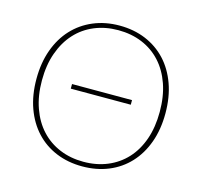

<svg xmlns="http://www.w3.org/2000/svg" viewBox="-104 -825 995 946"><g transform="rotate(15 393.5 -352.0)"><path d="M240.5 -372H546.5V-348.5H240.5ZM722.5 -351.5Q722.5 -269 698.5 -202.8Q674.5 -136.5 631 -89.8Q587.5 -43 527 -18Q466.5 7 393 7Q320.5 7 260 -18Q199.5 -43 156 -89.8Q112.5 -136.5 88.5 -202.8Q64.5 -269 64.5 -351.5Q64.5 -433.5 88.5 -500Q112.5 -566.5 156 -613.2Q199.5 -660 260 -685.5Q320.5 -711 393 -711Q466.5 -711 527 -685.8Q587.5 -660.5 631 -613.8Q674.5 -567 698.5 -500.5Q722.5 -434 722.5 -351.5ZM693.5 -351.5Q693.5 -430 671.8 -492.2Q650 -554.5 610.2 -598Q570.5 -641.5 515.2 -664.5Q460 -687.5 393 -687.5Q327 -687.5 271.8 -664.5Q216.5 -641.5 176.8 -598Q137 -554.5 114.8 -492.2Q92.5 -430 92.5 -351.5Q92.5 -273 114.8 -210.8Q137 -148.5 176.8 -105.5Q216.5 -62.5 271.8 -39.5Q327 -16.5 393 -16.5Q460 -16.5 515.2 -39.5Q570.5 -62.5 610.2 -105.5Q650 -148.5 671.8 -210.8Q693.5 -273 693.5 -351.5Z"/></g></svg>

Font: Lato Thin
Style: Regular
Weight: 200
Designer: Lukasz Dziedzic
Foundry: tyPoland Lukasz Dziedzic
Version: Version 2.007; 2014-02-27